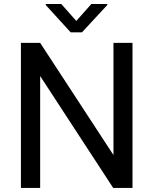

<svg xmlns="http://www.w3.org/2000/svg" viewBox="-20 -921 753 941"><path d="M629.4 -710.9V0H534.7L176.8 -548.3V0H82.5V-710.9H176.8L536.1 -161.1V-710.9ZM280.3 -901.4 354 -818.4 427.7 -901.4H505.9V-896.5L381.8 -762.7H326.2L204.1 -896.5V-901.4Z"/></svg>

Font: Vazirmatn FD
Style: Regular
Weight: 400
Designer: Saber Rastikerdar
Foundry: Saber Rastikerdar
Version: Version 33.001